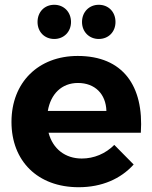

<svg xmlns="http://www.w3.org/2000/svg" viewBox="-20 -777 637 803"><path d="M207 -614C247 -614 277 -644 277 -685C277 -727 247 -757 207 -757C166 -757 137 -727 137 -685C137 -644 166 -614 207 -614ZM393 -614C434 -614 463 -644 463 -685C463 -727 434 -757 393 -757C353 -757 323 -727 323 -685C323 -644 353 -614 393 -614ZM305 -543C141 -543 28 -433 28 -267C28 -104 137 6 309 6C406 6 485 -29 539 -89L458 -171C421 -134 373 -114 322 -114C253 -114 201 -154 183 -222H569C582 -418 494 -543 305 -543ZM180 -313C192 -384 238 -430 306 -430C377 -430 423 -384 425 -313Z"/></svg>

Font: Juman SemiBold
Style: Regular
Weight: 600
Designer: Bandar Raffah (Arabic) Julieta Ulanovsky (Latin)
Foundry: Caramella
Version: Version 5.022;PS 005.022;hotconv 1.0.88;makeotf.lib2.5.64775